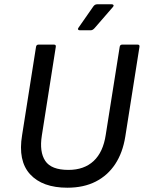

<svg xmlns="http://www.w3.org/2000/svg" viewBox="-20 -863 673 895"><path d="M294 12Q178 12 120.5 -50.5Q63 -113 83 -233L148 -645Q150 -655 159 -655H232Q242 -655 240 -644L175 -231Q163 -155 191 -113Q219 -71 299 -71Q372 -71 416.5 -112.5Q461 -154 473 -235L538 -645Q540 -655 549 -655H622Q632 -655 630 -644L564 -226Q552 -151 517 -98Q482 -45 426 -16.5Q370 12 294 12ZM351 -722Q346 -722 344 -725.5Q342 -729 346 -734L415 -833Q422 -843 433 -843H501Q507 -843 509 -839Q511 -835 506 -830L421 -732Q412 -722 404 -722Z"/></svg>

Font: Sofia Sans Medium
Style: Italic
Weight: 500
Italic angle: -9°
Version: Version 4.101